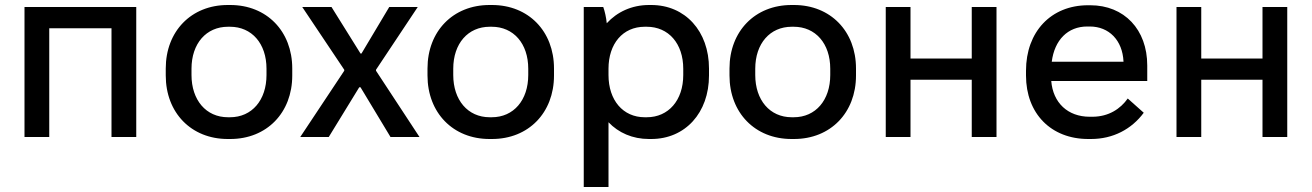

<svg xmlns="http://www.w3.org/2000/svg" viewBox="-20 -548 5246 768"><path d="M78 0H177V-435H426V0H525V-520H78Z M891 8H901C1047 8 1149 -97 1149 -246V-274C1149 -423 1047 -528 901 -528H891C745 -528 643 -423 643 -274V-246C643 -97 745 8 891 8ZM892 -79C804 -79 746 -148 746 -248V-273C746 -374 805 -441 892 -441H900C987 -441 1046 -374 1046 -273V-248C1046 -148 988 -79 900 -79Z M1181 0H1295L1417 -199H1422L1542 0H1658L1484 -265V-269L1651 -520H1537L1426 -334H1422L1306 -520H1189L1357 -269V-265Z M1938 8H1948C2094 8 2196 -97 2196 -246V-274C2196 -423 2094 -528 1948 -528H1938C1792 -528 1690 -423 1690 -274V-246C1690 -97 1792 8 1938 8ZM1939 -79C1851 -79 1793 -148 1793 -248V-273C1793 -374 1852 -441 1939 -441H1947C2034 -441 2093 -374 2093 -273V-248C2093 -148 2035 -79 1947 -79Z M2315 200H2414V-59C2454 -17 2510 8 2576 8H2585C2721 8 2816 -97 2816 -246V-274C2816 -423 2721 -528 2585 -528H2576C2507 -528 2448 -500 2407 -455C2405 -477 2399 -504 2393 -520H2315ZM2559 -79C2472 -79 2414 -147 2414 -248V-273C2414 -373 2471 -441 2559 -441H2567C2654 -441 2713 -374 2713 -273V-248C2713 -147 2654 -79 2567 -79Z M3146 8H3156C3302 8 3404 -97 3404 -246V-274C3404 -423 3302 -528 3156 -528H3146C3000 -528 2898 -423 2898 -274V-246C2898 -97 3000 8 3146 8ZM3147 -79C3059 -79 3001 -148 3001 -248V-273C3001 -374 3060 -441 3147 -441H3155C3242 -441 3301 -374 3301 -273V-248C3301 -148 3243 -79 3155 -79Z M3523 0H3622V-229H3867V0H3966V-520H3867V-314H3622V-520H3523Z M4333 8H4344C4432 8 4506 -31 4555 -97L4491 -154C4462 -113 4415 -81 4349 -81H4339C4251 -81 4192 -137 4185 -224H4569V-286C4569 -430 4477 -527 4341 -527H4332C4184 -527 4084 -421 4084 -265V-246C4084 -94 4184 8 4333 8ZM4187 -301C4198 -388 4251 -442 4329 -442H4339C4416 -442 4470 -387 4474 -302V-301Z M4686 0H4785V-229H5030V0H5129V-520H5030V-314H4785V-520H4686Z"/></svg>

Font: Fixel Text Medium
Style: Regular
Weight: 500
Width: 4
Designer: AlfaBravo + MacPaw
Foundry: Kyrylo Tkachov, Marchela Mozhyna, Serhii Makarenko, Maria Weinstein, Zakhar Kryvoshyya
Version: Version 1.211